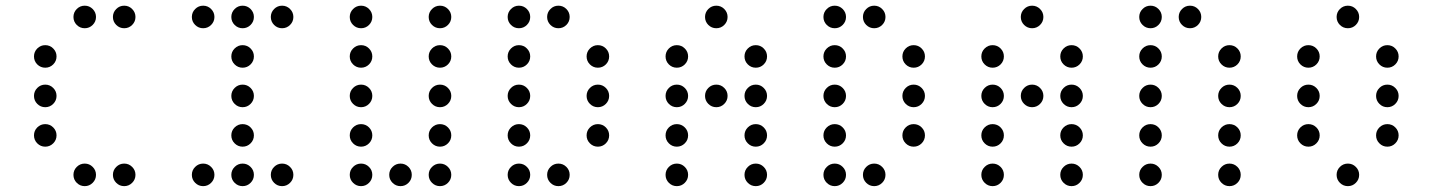

<svg xmlns="http://www.w3.org/2000/svg" viewBox="-20 -674 4962 665"><path d="M312.5 -615.2Q312.5 -599.1 301 -587.6Q289.6 -576.2 273.4 -576.2Q257.3 -576.2 245.8 -587.6Q234.4 -599.1 234.4 -615.2Q234.4 -631.3 245.8 -642.8Q257.3 -654.3 273.4 -654.3Q289.6 -654.3 301 -642.8Q312.5 -631.3 312.5 -615.2ZM449.2 -615.2Q449.2 -599.1 437.7 -587.6Q426.3 -576.2 410.2 -576.2Q394 -576.2 382.6 -587.6Q371.1 -599.1 371.1 -615.2Q371.1 -631.3 382.6 -642.8Q394 -654.3 410.2 -654.3Q426.3 -654.3 437.7 -642.8Q449.2 -631.3 449.2 -615.2ZM175.8 -478.5Q175.8 -462.4 164.3 -450.9Q152.8 -439.5 136.7 -439.5Q120.6 -439.5 109.1 -450.9Q97.7 -462.4 97.7 -478.5Q97.7 -494.6 109.1 -506.1Q120.6 -517.6 136.7 -517.6Q152.8 -517.6 164.3 -506.1Q175.8 -494.6 175.8 -478.5ZM175.8 -341.8Q175.8 -325.7 164.3 -314.2Q152.8 -302.7 136.7 -302.7Q120.6 -302.7 109.1 -314.2Q97.7 -325.7 97.7 -341.8Q97.7 -357.9 109.1 -369.4Q120.6 -380.9 136.7 -380.9Q152.8 -380.9 164.3 -369.4Q175.8 -357.9 175.8 -341.8ZM175.8 -205.1Q175.8 -189 164.3 -177.5Q152.8 -166 136.7 -166Q120.6 -166 109.1 -177.5Q97.7 -189 97.7 -205.1Q97.7 -221.2 109.1 -232.7Q120.6 -244.1 136.7 -244.1Q152.8 -244.1 164.3 -232.7Q175.8 -221.2 175.8 -205.1ZM312.5 -68.4Q312.5 -52.2 301 -40.8Q289.6 -29.3 273.4 -29.3Q257.3 -29.3 245.8 -40.8Q234.4 -52.2 234.4 -68.4Q234.4 -84.5 245.8 -95.9Q257.3 -107.4 273.4 -107.4Q289.6 -107.4 301 -95.9Q312.5 -84.5 312.5 -68.4ZM449.2 -68.4Q449.2 -52.2 437.7 -40.8Q426.3 -29.3 410.2 -29.3Q394 -29.3 382.6 -40.8Q371.1 -52.2 371.1 -68.4Q371.1 -84.5 382.6 -95.9Q394 -107.4 410.2 -107.4Q426.3 -107.4 437.7 -95.9Q449.2 -84.5 449.2 -68.4Z M722.7 -615.2Q722.7 -599.1 711.2 -587.6Q699.7 -576.2 683.6 -576.2Q667.5 -576.2 656 -587.6Q644.5 -599.1 644.5 -615.2Q644.5 -631.3 656 -642.8Q667.5 -654.3 683.6 -654.3Q699.7 -654.3 711.2 -642.8Q722.7 -631.3 722.7 -615.2ZM859.4 -615.2Q859.4 -599.1 847.9 -587.6Q836.4 -576.2 820.3 -576.2Q804.2 -576.2 792.7 -587.6Q781.2 -599.1 781.2 -615.2Q781.2 -631.3 792.7 -642.8Q804.2 -654.3 820.3 -654.3Q836.4 -654.3 847.9 -642.8Q859.4 -631.3 859.4 -615.2ZM996.1 -615.2Q996.1 -599.1 984.6 -587.6Q973.1 -576.2 957 -576.2Q940.9 -576.2 929.4 -587.6Q918 -599.1 918 -615.2Q918 -631.3 929.4 -642.8Q940.9 -654.3 957 -654.3Q973.1 -654.3 984.6 -642.8Q996.1 -631.3 996.1 -615.2ZM859.4 -478.5Q859.4 -462.4 847.9 -450.9Q836.4 -439.5 820.3 -439.5Q804.2 -439.5 792.7 -450.9Q781.2 -462.4 781.2 -478.5Q781.2 -494.6 792.7 -506.1Q804.2 -517.6 820.3 -517.6Q836.4 -517.6 847.9 -506.1Q859.4 -494.6 859.4 -478.5ZM859.4 -341.8Q859.4 -325.7 847.9 -314.2Q836.4 -302.7 820.3 -302.7Q804.2 -302.7 792.7 -314.2Q781.2 -325.7 781.2 -341.8Q781.2 -357.9 792.7 -369.4Q804.2 -380.9 820.3 -380.9Q836.4 -380.9 847.9 -369.4Q859.4 -357.9 859.4 -341.8ZM859.4 -205.1Q859.4 -189 847.9 -177.5Q836.4 -166 820.3 -166Q804.2 -166 792.7 -177.5Q781.2 -189 781.2 -205.1Q781.2 -221.2 792.7 -232.7Q804.2 -244.1 820.3 -244.1Q836.4 -244.1 847.9 -232.7Q859.4 -221.2 859.4 -205.1ZM722.7 -68.4Q722.7 -52.2 711.2 -40.8Q699.7 -29.3 683.6 -29.3Q667.5 -29.3 656 -40.8Q644.5 -52.2 644.5 -68.4Q644.5 -84.5 656 -95.9Q667.5 -107.4 683.6 -107.4Q699.7 -107.4 711.2 -95.9Q722.7 -84.5 722.7 -68.4ZM859.4 -68.4Q859.4 -52.2 847.9 -40.8Q836.4 -29.3 820.3 -29.3Q804.2 -29.3 792.7 -40.8Q781.2 -52.2 781.2 -68.4Q781.2 -84.5 792.7 -95.9Q804.2 -107.4 820.3 -107.4Q836.4 -107.4 847.9 -95.9Q859.4 -84.5 859.4 -68.4ZM996.1 -68.4Q996.1 -52.2 984.6 -40.8Q973.1 -29.3 957 -29.3Q940.9 -29.3 929.4 -40.8Q918 -52.2 918 -68.4Q918 -84.5 929.4 -95.9Q940.9 -107.4 957 -107.4Q973.1 -107.4 984.6 -95.9Q996.1 -84.5 996.1 -68.4Z M1269.5 -615.2Q1269.5 -599.1 1258.1 -587.6Q1246.6 -576.2 1230.5 -576.2Q1214.4 -576.2 1202.9 -587.6Q1191.4 -599.1 1191.4 -615.2Q1191.4 -631.3 1202.9 -642.8Q1214.4 -654.3 1230.5 -654.3Q1246.6 -654.3 1258.1 -642.8Q1269.5 -631.3 1269.5 -615.2ZM1543 -615.2Q1543 -599.1 1531.5 -587.6Q1520 -576.2 1503.9 -576.2Q1487.8 -576.2 1476.3 -587.6Q1464.8 -599.1 1464.8 -615.2Q1464.8 -631.3 1476.3 -642.8Q1487.8 -654.3 1503.9 -654.3Q1520 -654.3 1531.5 -642.8Q1543 -631.3 1543 -615.2ZM1269.5 -478.5Q1269.5 -462.4 1258.1 -450.9Q1246.6 -439.5 1230.5 -439.5Q1214.4 -439.5 1202.9 -450.9Q1191.4 -462.4 1191.4 -478.5Q1191.4 -494.6 1202.9 -506.1Q1214.4 -517.6 1230.5 -517.6Q1246.6 -517.6 1258.1 -506.1Q1269.5 -494.6 1269.5 -478.5ZM1543 -478.5Q1543 -462.4 1531.5 -450.9Q1520 -439.5 1503.9 -439.5Q1487.8 -439.5 1476.3 -450.9Q1464.8 -462.4 1464.8 -478.5Q1464.8 -494.6 1476.3 -506.1Q1487.8 -517.6 1503.9 -517.6Q1520 -517.6 1531.5 -506.1Q1543 -494.6 1543 -478.5ZM1269.5 -341.8Q1269.5 -325.7 1258.1 -314.2Q1246.6 -302.7 1230.5 -302.7Q1214.4 -302.7 1202.9 -314.2Q1191.4 -325.7 1191.4 -341.8Q1191.4 -357.9 1202.9 -369.4Q1214.4 -380.9 1230.5 -380.9Q1246.6 -380.9 1258.1 -369.4Q1269.5 -357.9 1269.5 -341.8ZM1543 -341.8Q1543 -325.7 1531.5 -314.2Q1520 -302.7 1503.9 -302.7Q1487.8 -302.7 1476.3 -314.2Q1464.8 -325.7 1464.8 -341.8Q1464.8 -357.9 1476.3 -369.4Q1487.8 -380.9 1503.9 -380.9Q1520 -380.9 1531.5 -369.4Q1543 -357.9 1543 -341.8ZM1269.5 -205.1Q1269.5 -189 1258.1 -177.5Q1246.6 -166 1230.5 -166Q1214.4 -166 1202.9 -177.5Q1191.4 -189 1191.4 -205.1Q1191.4 -221.2 1202.9 -232.7Q1214.4 -244.1 1230.5 -244.1Q1246.6 -244.1 1258.1 -232.7Q1269.5 -221.2 1269.5 -205.1ZM1543 -205.1Q1543 -189 1531.5 -177.5Q1520 -166 1503.9 -166Q1487.8 -166 1476.3 -177.5Q1464.8 -189 1464.8 -205.1Q1464.8 -221.2 1476.3 -232.7Q1487.8 -244.1 1503.9 -244.1Q1520 -244.1 1531.5 -232.7Q1543 -221.2 1543 -205.1ZM1269.5 -68.4Q1269.5 -52.2 1258.1 -40.8Q1246.6 -29.3 1230.5 -29.3Q1214.4 -29.3 1202.9 -40.8Q1191.4 -52.2 1191.4 -68.4Q1191.4 -84.5 1202.9 -95.9Q1214.4 -107.4 1230.5 -107.4Q1246.6 -107.4 1258.1 -95.9Q1269.5 -84.5 1269.5 -68.4ZM1406.2 -68.4Q1406.2 -52.2 1394.8 -40.8Q1383.3 -29.3 1367.2 -29.3Q1351.1 -29.3 1339.6 -40.8Q1328.1 -52.2 1328.1 -68.4Q1328.1 -84.5 1339.6 -95.9Q1351.1 -107.4 1367.2 -107.4Q1383.3 -107.4 1394.8 -95.9Q1406.2 -84.5 1406.2 -68.4ZM1543 -68.4Q1543 -52.2 1531.5 -40.8Q1520 -29.3 1503.9 -29.3Q1487.8 -29.3 1476.3 -40.8Q1464.8 -52.2 1464.8 -68.4Q1464.8 -84.5 1476.3 -95.9Q1487.8 -107.4 1503.9 -107.4Q1520 -107.4 1531.5 -95.9Q1543 -84.5 1543 -68.4Z M1816.4 -615.2Q1816.4 -599.1 1804.9 -587.6Q1793.5 -576.2 1777.3 -576.2Q1761.2 -576.2 1749.8 -587.6Q1738.3 -599.1 1738.3 -615.2Q1738.3 -631.3 1749.8 -642.8Q1761.2 -654.3 1777.3 -654.3Q1793.5 -654.3 1804.9 -642.8Q1816.4 -631.3 1816.4 -615.2ZM1953.1 -615.2Q1953.1 -599.1 1941.7 -587.6Q1930.2 -576.2 1914.1 -576.2Q1897.9 -576.2 1886.5 -587.6Q1875 -599.1 1875 -615.2Q1875 -631.3 1886.5 -642.8Q1897.9 -654.3 1914.1 -654.3Q1930.2 -654.3 1941.7 -642.8Q1953.1 -631.3 1953.1 -615.2ZM1816.4 -478.5Q1816.4 -462.4 1804.9 -450.9Q1793.5 -439.5 1777.3 -439.5Q1761.2 -439.5 1749.8 -450.9Q1738.3 -462.4 1738.3 -478.5Q1738.3 -494.6 1749.8 -506.1Q1761.2 -517.6 1777.3 -517.6Q1793.5 -517.6 1804.9 -506.1Q1816.4 -494.6 1816.4 -478.5ZM2089.8 -478.5Q2089.8 -462.4 2078.4 -450.9Q2066.9 -439.5 2050.8 -439.5Q2034.7 -439.5 2023.2 -450.9Q2011.7 -462.4 2011.7 -478.5Q2011.7 -494.6 2023.2 -506.1Q2034.7 -517.6 2050.8 -517.6Q2066.9 -517.6 2078.4 -506.1Q2089.8 -494.6 2089.8 -478.5ZM1816.4 -341.8Q1816.4 -325.7 1804.9 -314.2Q1793.5 -302.7 1777.3 -302.7Q1761.2 -302.7 1749.8 -314.2Q1738.3 -325.7 1738.3 -341.8Q1738.3 -357.9 1749.8 -369.4Q1761.2 -380.9 1777.3 -380.9Q1793.5 -380.9 1804.9 -369.4Q1816.4 -357.9 1816.4 -341.8ZM2089.8 -341.8Q2089.8 -325.7 2078.4 -314.2Q2066.9 -302.7 2050.8 -302.7Q2034.7 -302.7 2023.2 -314.2Q2011.7 -325.7 2011.7 -341.8Q2011.7 -357.9 2023.2 -369.4Q2034.7 -380.9 2050.8 -380.9Q2066.9 -380.9 2078.4 -369.4Q2089.8 -357.9 2089.8 -341.8ZM1816.4 -205.1Q1816.4 -189 1804.9 -177.5Q1793.5 -166 1777.3 -166Q1761.2 -166 1749.8 -177.5Q1738.3 -189 1738.3 -205.1Q1738.3 -221.2 1749.8 -232.7Q1761.2 -244.1 1777.3 -244.1Q1793.5 -244.1 1804.9 -232.7Q1816.4 -221.2 1816.4 -205.1ZM2089.8 -205.1Q2089.8 -189 2078.4 -177.5Q2066.9 -166 2050.8 -166Q2034.7 -166 2023.2 -177.5Q2011.7 -189 2011.7 -205.1Q2011.7 -221.2 2023.2 -232.7Q2034.7 -244.1 2050.8 -244.1Q2066.9 -244.1 2078.4 -232.7Q2089.8 -221.2 2089.8 -205.1ZM1816.4 -68.4Q1816.4 -52.2 1804.9 -40.8Q1793.5 -29.3 1777.3 -29.3Q1761.2 -29.3 1749.8 -40.8Q1738.3 -52.2 1738.3 -68.4Q1738.3 -84.5 1749.8 -95.9Q1761.2 -107.4 1777.3 -107.4Q1793.5 -107.4 1804.9 -95.9Q1816.4 -84.5 1816.4 -68.4ZM1953.1 -68.4Q1953.1 -52.2 1941.7 -40.8Q1930.2 -29.3 1914.1 -29.3Q1897.9 -29.3 1886.5 -40.8Q1875 -52.2 1875 -68.4Q1875 -84.5 1886.5 -95.9Q1897.9 -107.4 1914.1 -107.4Q1930.2 -107.4 1941.7 -95.9Q1953.1 -84.5 1953.1 -68.4Z M2500 -615.2Q2500 -599.1 2488.5 -587.6Q2477.1 -576.2 2460.9 -576.2Q2444.8 -576.2 2433.3 -587.6Q2421.9 -599.1 2421.9 -615.2Q2421.9 -631.3 2433.3 -642.8Q2444.8 -654.3 2460.9 -654.3Q2477.1 -654.3 2488.5 -642.8Q2500 -631.3 2500 -615.2ZM2363.3 -478.5Q2363.3 -462.4 2351.8 -450.9Q2340.3 -439.5 2324.2 -439.5Q2308.1 -439.5 2296.6 -450.9Q2285.2 -462.4 2285.2 -478.5Q2285.2 -494.6 2296.6 -506.1Q2308.1 -517.6 2324.2 -517.6Q2340.3 -517.6 2351.8 -506.1Q2363.3 -494.6 2363.3 -478.5ZM2636.7 -478.5Q2636.7 -462.4 2625.2 -450.9Q2613.8 -439.5 2597.7 -439.5Q2581.5 -439.5 2570.1 -450.9Q2558.6 -462.4 2558.6 -478.5Q2558.6 -494.6 2570.1 -506.1Q2581.5 -517.6 2597.7 -517.6Q2613.8 -517.6 2625.2 -506.1Q2636.7 -494.6 2636.7 -478.5ZM2363.3 -341.8Q2363.3 -325.7 2351.8 -314.2Q2340.3 -302.7 2324.2 -302.7Q2308.1 -302.7 2296.6 -314.2Q2285.2 -325.7 2285.2 -341.8Q2285.2 -357.9 2296.6 -369.4Q2308.1 -380.9 2324.2 -380.9Q2340.3 -380.9 2351.8 -369.4Q2363.3 -357.9 2363.3 -341.8ZM2500 -341.8Q2500 -325.7 2488.5 -314.2Q2477.1 -302.7 2460.9 -302.7Q2444.8 -302.7 2433.3 -314.2Q2421.9 -325.7 2421.9 -341.8Q2421.9 -357.9 2433.3 -369.4Q2444.8 -380.9 2460.9 -380.9Q2477.1 -380.9 2488.5 -369.4Q2500 -357.9 2500 -341.8ZM2636.7 -341.8Q2636.7 -325.7 2625.2 -314.2Q2613.8 -302.7 2597.7 -302.7Q2581.5 -302.7 2570.1 -314.2Q2558.6 -325.7 2558.6 -341.8Q2558.6 -357.9 2570.1 -369.4Q2581.5 -380.9 2597.7 -380.9Q2613.8 -380.9 2625.2 -369.4Q2636.7 -357.9 2636.7 -341.8ZM2363.3 -205.1Q2363.3 -189 2351.8 -177.5Q2340.3 -166 2324.2 -166Q2308.1 -166 2296.6 -177.5Q2285.2 -189 2285.2 -205.1Q2285.2 -221.2 2296.6 -232.7Q2308.1 -244.1 2324.2 -244.1Q2340.3 -244.1 2351.8 -232.7Q2363.3 -221.2 2363.3 -205.1ZM2636.7 -205.1Q2636.7 -189 2625.2 -177.5Q2613.8 -166 2597.7 -166Q2581.5 -166 2570.1 -177.5Q2558.6 -189 2558.6 -205.1Q2558.6 -221.2 2570.1 -232.7Q2581.5 -244.1 2597.7 -244.1Q2613.8 -244.1 2625.2 -232.7Q2636.7 -221.2 2636.7 -205.1ZM2363.3 -68.4Q2363.3 -52.2 2351.8 -40.8Q2340.3 -29.3 2324.2 -29.3Q2308.1 -29.3 2296.6 -40.8Q2285.2 -52.2 2285.2 -68.4Q2285.2 -84.5 2296.6 -95.9Q2308.1 -107.4 2324.2 -107.4Q2340.3 -107.4 2351.8 -95.9Q2363.3 -84.5 2363.3 -68.4ZM2636.7 -68.4Q2636.7 -52.2 2625.2 -40.8Q2613.8 -29.3 2597.7 -29.3Q2581.5 -29.3 2570.1 -40.8Q2558.6 -52.2 2558.6 -68.4Q2558.6 -84.5 2570.1 -95.9Q2581.5 -107.4 2597.7 -107.4Q2613.8 -107.4 2625.2 -95.9Q2636.7 -84.5 2636.7 -68.4Z M2910.2 -615.2Q2910.2 -599.1 2898.7 -587.6Q2887.2 -576.2 2871.1 -576.2Q2855 -576.2 2843.5 -587.6Q2832 -599.1 2832 -615.2Q2832 -631.3 2843.5 -642.8Q2855 -654.3 2871.1 -654.3Q2887.2 -654.3 2898.7 -642.8Q2910.2 -631.3 2910.2 -615.2ZM3046.9 -615.2Q3046.9 -599.1 3035.4 -587.6Q3023.9 -576.2 3007.8 -576.2Q2991.7 -576.2 2980.2 -587.6Q2968.8 -599.1 2968.8 -615.2Q2968.8 -631.3 2980.2 -642.8Q2991.7 -654.3 3007.8 -654.3Q3023.9 -654.3 3035.4 -642.8Q3046.9 -631.3 3046.9 -615.2ZM2910.2 -478.5Q2910.2 -462.4 2898.7 -450.9Q2887.2 -439.5 2871.1 -439.5Q2855 -439.5 2843.5 -450.9Q2832 -462.4 2832 -478.5Q2832 -494.6 2843.5 -506.1Q2855 -517.6 2871.1 -517.6Q2887.2 -517.6 2898.7 -506.1Q2910.2 -494.6 2910.2 -478.5ZM3183.6 -478.5Q3183.6 -462.4 3172.1 -450.9Q3160.6 -439.5 3144.5 -439.5Q3128.4 -439.5 3116.9 -450.9Q3105.5 -462.4 3105.5 -478.5Q3105.5 -494.6 3116.9 -506.1Q3128.4 -517.6 3144.5 -517.6Q3160.6 -517.6 3172.1 -506.1Q3183.6 -494.6 3183.6 -478.5ZM2910.2 -341.8Q2910.2 -325.7 2898.7 -314.2Q2887.2 -302.7 2871.1 -302.7Q2855 -302.7 2843.5 -314.2Q2832 -325.7 2832 -341.8Q2832 -357.9 2843.5 -369.4Q2855 -380.9 2871.1 -380.9Q2887.2 -380.9 2898.7 -369.4Q2910.2 -357.9 2910.2 -341.8ZM3183.6 -341.8Q3183.6 -325.7 3172.1 -314.2Q3160.6 -302.7 3144.5 -302.7Q3128.4 -302.7 3116.9 -314.2Q3105.5 -325.7 3105.5 -341.8Q3105.5 -357.9 3116.9 -369.4Q3128.4 -380.9 3144.5 -380.9Q3160.6 -380.9 3172.1 -369.4Q3183.6 -357.9 3183.6 -341.8ZM2910.2 -205.1Q2910.2 -189 2898.7 -177.5Q2887.2 -166 2871.1 -166Q2855 -166 2843.5 -177.5Q2832 -189 2832 -205.1Q2832 -221.2 2843.5 -232.7Q2855 -244.1 2871.1 -244.1Q2887.2 -244.1 2898.7 -232.7Q2910.2 -221.2 2910.2 -205.1ZM3183.6 -205.1Q3183.6 -189 3172.1 -177.5Q3160.6 -166 3144.5 -166Q3128.4 -166 3116.9 -177.5Q3105.5 -189 3105.5 -205.1Q3105.5 -221.2 3116.9 -232.7Q3128.4 -244.1 3144.5 -244.1Q3160.6 -244.1 3172.1 -232.7Q3183.6 -221.2 3183.6 -205.1ZM2910.2 -68.4Q2910.2 -52.2 2898.7 -40.8Q2887.2 -29.3 2871.1 -29.3Q2855 -29.3 2843.5 -40.8Q2832 -52.2 2832 -68.4Q2832 -84.5 2843.5 -95.9Q2855 -107.4 2871.1 -107.4Q2887.2 -107.4 2898.7 -95.9Q2910.2 -84.5 2910.2 -68.4ZM3046.9 -68.4Q3046.9 -52.2 3035.4 -40.8Q3023.9 -29.3 3007.8 -29.3Q2991.7 -29.3 2980.2 -40.8Q2968.8 -52.2 2968.8 -68.4Q2968.8 -84.5 2980.2 -95.9Q2991.7 -107.4 3007.8 -107.4Q3023.9 -107.4 3035.4 -95.9Q3046.9 -84.5 3046.9 -68.4Z M3593.8 -615.2Q3593.8 -599.1 3582.3 -587.6Q3570.8 -576.2 3554.7 -576.2Q3538.6 -576.2 3527.1 -587.6Q3515.6 -599.1 3515.6 -615.2Q3515.6 -631.3 3527.1 -642.8Q3538.6 -654.3 3554.7 -654.3Q3570.8 -654.3 3582.3 -642.8Q3593.8 -631.3 3593.8 -615.2ZM3457 -478.5Q3457 -462.4 3445.6 -450.9Q3434.1 -439.5 3418 -439.5Q3401.9 -439.5 3390.4 -450.9Q3378.9 -462.4 3378.9 -478.5Q3378.9 -494.6 3390.4 -506.1Q3401.9 -517.6 3418 -517.6Q3434.1 -517.6 3445.6 -506.1Q3457 -494.6 3457 -478.5ZM3730.5 -478.5Q3730.5 -462.4 3719 -450.9Q3707.5 -439.5 3691.4 -439.5Q3675.3 -439.5 3663.8 -450.9Q3652.3 -462.4 3652.3 -478.5Q3652.3 -494.6 3663.8 -506.1Q3675.3 -517.6 3691.4 -517.6Q3707.5 -517.6 3719 -506.1Q3730.5 -494.6 3730.5 -478.5ZM3457 -341.8Q3457 -325.7 3445.6 -314.2Q3434.1 -302.7 3418 -302.7Q3401.9 -302.7 3390.4 -314.2Q3378.9 -325.7 3378.9 -341.8Q3378.9 -357.9 3390.4 -369.4Q3401.9 -380.9 3418 -380.9Q3434.1 -380.9 3445.6 -369.4Q3457 -357.9 3457 -341.8ZM3593.8 -341.8Q3593.8 -325.7 3582.3 -314.2Q3570.8 -302.7 3554.7 -302.7Q3538.6 -302.7 3527.1 -314.2Q3515.6 -325.7 3515.6 -341.8Q3515.6 -357.9 3527.1 -369.4Q3538.6 -380.9 3554.7 -380.9Q3570.8 -380.9 3582.3 -369.4Q3593.8 -357.9 3593.8 -341.8ZM3730.5 -341.8Q3730.5 -325.7 3719 -314.2Q3707.5 -302.7 3691.4 -302.7Q3675.3 -302.7 3663.8 -314.2Q3652.3 -325.7 3652.3 -341.8Q3652.3 -357.9 3663.8 -369.4Q3675.3 -380.9 3691.4 -380.9Q3707.5 -380.9 3719 -369.4Q3730.5 -357.9 3730.5 -341.8ZM3457 -205.1Q3457 -189 3445.6 -177.5Q3434.1 -166 3418 -166Q3401.9 -166 3390.4 -177.5Q3378.9 -189 3378.9 -205.1Q3378.9 -221.2 3390.4 -232.7Q3401.9 -244.1 3418 -244.1Q3434.1 -244.1 3445.6 -232.7Q3457 -221.2 3457 -205.1ZM3730.5 -205.1Q3730.5 -189 3719 -177.5Q3707.5 -166 3691.4 -166Q3675.3 -166 3663.8 -177.5Q3652.3 -189 3652.3 -205.1Q3652.3 -221.2 3663.8 -232.7Q3675.3 -244.1 3691.4 -244.1Q3707.5 -244.1 3719 -232.7Q3730.5 -221.2 3730.5 -205.1ZM3457 -68.4Q3457 -52.2 3445.6 -40.8Q3434.1 -29.3 3418 -29.3Q3401.9 -29.3 3390.4 -40.8Q3378.9 -52.2 3378.9 -68.4Q3378.9 -84.5 3390.4 -95.9Q3401.9 -107.4 3418 -107.4Q3434.1 -107.4 3445.6 -95.9Q3457 -84.5 3457 -68.4ZM3730.5 -68.4Q3730.5 -52.2 3719 -40.8Q3707.5 -29.3 3691.4 -29.3Q3675.3 -29.3 3663.8 -40.8Q3652.3 -52.2 3652.3 -68.4Q3652.3 -84.5 3663.8 -95.9Q3675.3 -107.4 3691.4 -107.4Q3707.5 -107.4 3719 -95.9Q3730.5 -84.5 3730.5 -68.4Z M4003.9 -615.2Q4003.9 -599.1 3992.4 -587.6Q3981 -576.2 3964.8 -576.2Q3948.7 -576.2 3937.3 -587.6Q3925.8 -599.1 3925.8 -615.2Q3925.8 -631.3 3937.3 -642.8Q3948.7 -654.3 3964.8 -654.3Q3981 -654.3 3992.4 -642.8Q4003.9 -631.3 4003.9 -615.2ZM4140.6 -615.2Q4140.6 -599.1 4129.2 -587.6Q4117.7 -576.2 4101.6 -576.2Q4085.4 -576.2 4074 -587.6Q4062.5 -599.1 4062.5 -615.2Q4062.5 -631.3 4074 -642.8Q4085.4 -654.3 4101.6 -654.3Q4117.7 -654.3 4129.2 -642.8Q4140.6 -631.3 4140.6 -615.2ZM4003.9 -478.5Q4003.9 -462.4 3992.4 -450.9Q3981 -439.5 3964.8 -439.5Q3948.7 -439.5 3937.3 -450.9Q3925.8 -462.4 3925.8 -478.5Q3925.8 -494.6 3937.3 -506.1Q3948.7 -517.6 3964.8 -517.6Q3981 -517.6 3992.4 -506.1Q4003.9 -494.6 4003.9 -478.5ZM4277.3 -478.5Q4277.3 -462.4 4265.9 -450.9Q4254.4 -439.5 4238.3 -439.5Q4222.2 -439.5 4210.7 -450.9Q4199.2 -462.4 4199.2 -478.5Q4199.2 -494.6 4210.7 -506.1Q4222.2 -517.6 4238.3 -517.6Q4254.4 -517.6 4265.9 -506.1Q4277.3 -494.6 4277.3 -478.5ZM4003.9 -341.8Q4003.9 -325.7 3992.4 -314.2Q3981 -302.7 3964.8 -302.7Q3948.7 -302.7 3937.3 -314.2Q3925.8 -325.7 3925.8 -341.8Q3925.8 -357.9 3937.3 -369.4Q3948.7 -380.9 3964.8 -380.9Q3981 -380.9 3992.4 -369.4Q4003.9 -357.9 4003.9 -341.8ZM4277.3 -341.8Q4277.3 -325.7 4265.9 -314.2Q4254.4 -302.7 4238.3 -302.7Q4222.2 -302.7 4210.7 -314.2Q4199.2 -325.7 4199.2 -341.8Q4199.2 -357.9 4210.7 -369.4Q4222.2 -380.9 4238.3 -380.9Q4254.4 -380.9 4265.9 -369.4Q4277.3 -357.9 4277.3 -341.8ZM4003.9 -205.1Q4003.9 -189 3992.4 -177.5Q3981 -166 3964.8 -166Q3948.7 -166 3937.3 -177.5Q3925.8 -189 3925.8 -205.1Q3925.8 -221.2 3937.3 -232.7Q3948.7 -244.1 3964.8 -244.1Q3981 -244.1 3992.4 -232.7Q4003.9 -221.2 4003.9 -205.1ZM4277.3 -205.1Q4277.3 -189 4265.9 -177.5Q4254.4 -166 4238.3 -166Q4222.2 -166 4210.7 -177.5Q4199.2 -189 4199.2 -205.1Q4199.2 -221.2 4210.7 -232.7Q4222.2 -244.1 4238.3 -244.1Q4254.4 -244.1 4265.9 -232.7Q4277.3 -221.2 4277.3 -205.1ZM4003.9 -68.4Q4003.9 -52.2 3992.4 -40.8Q3981 -29.3 3964.8 -29.3Q3948.7 -29.3 3937.3 -40.8Q3925.8 -52.2 3925.8 -68.4Q3925.8 -84.5 3937.3 -95.9Q3948.7 -107.4 3964.8 -107.4Q3981 -107.4 3992.4 -95.9Q4003.9 -84.5 4003.9 -68.4ZM4277.3 -68.4Q4277.3 -52.2 4265.9 -40.8Q4254.4 -29.3 4238.3 -29.3Q4222.2 -29.3 4210.7 -40.8Q4199.2 -52.2 4199.2 -68.4Q4199.2 -84.5 4210.7 -95.9Q4222.2 -107.4 4238.3 -107.4Q4254.4 -107.4 4265.9 -95.9Q4277.3 -84.5 4277.3 -68.4Z M4687.5 -615.2Q4687.5 -599.1 4676 -587.6Q4664.6 -576.2 4648.4 -576.2Q4632.3 -576.2 4620.8 -587.6Q4609.4 -599.1 4609.4 -615.2Q4609.4 -631.3 4620.8 -642.8Q4632.3 -654.3 4648.4 -654.3Q4664.6 -654.3 4676 -642.8Q4687.5 -631.3 4687.5 -615.2ZM4550.8 -478.5Q4550.8 -462.4 4539.3 -450.9Q4527.8 -439.5 4511.7 -439.5Q4495.6 -439.5 4484.1 -450.9Q4472.7 -462.4 4472.7 -478.5Q4472.7 -494.6 4484.1 -506.1Q4495.6 -517.6 4511.7 -517.6Q4527.8 -517.6 4539.3 -506.1Q4550.8 -494.6 4550.8 -478.5ZM4824.2 -478.5Q4824.2 -462.4 4812.7 -450.9Q4801.3 -439.5 4785.2 -439.5Q4769 -439.5 4757.6 -450.9Q4746.1 -462.4 4746.1 -478.5Q4746.1 -494.6 4757.6 -506.1Q4769 -517.6 4785.2 -517.6Q4801.3 -517.6 4812.7 -506.1Q4824.2 -494.6 4824.2 -478.5ZM4550.8 -341.8Q4550.8 -325.7 4539.3 -314.2Q4527.8 -302.7 4511.7 -302.7Q4495.6 -302.7 4484.1 -314.2Q4472.7 -325.7 4472.7 -341.8Q4472.7 -357.9 4484.1 -369.4Q4495.6 -380.9 4511.7 -380.9Q4527.8 -380.9 4539.3 -369.4Q4550.8 -357.9 4550.8 -341.8ZM4824.2 -341.8Q4824.2 -325.7 4812.7 -314.2Q4801.3 -302.7 4785.2 -302.7Q4769 -302.7 4757.6 -314.2Q4746.1 -325.7 4746.1 -341.8Q4746.1 -357.9 4757.6 -369.4Q4769 -380.9 4785.2 -380.9Q4801.3 -380.9 4812.7 -369.4Q4824.2 -357.9 4824.2 -341.8ZM4550.8 -205.1Q4550.8 -189 4539.3 -177.5Q4527.8 -166 4511.7 -166Q4495.6 -166 4484.1 -177.5Q4472.7 -189 4472.7 -205.1Q4472.7 -221.2 4484.1 -232.7Q4495.6 -244.1 4511.7 -244.1Q4527.8 -244.1 4539.3 -232.7Q4550.8 -221.2 4550.8 -205.1ZM4824.2 -205.1Q4824.2 -189 4812.7 -177.5Q4801.3 -166 4785.2 -166Q4769 -166 4757.6 -177.5Q4746.1 -189 4746.1 -205.1Q4746.1 -221.2 4757.6 -232.7Q4769 -244.1 4785.2 -244.1Q4801.3 -244.1 4812.7 -232.7Q4824.2 -221.2 4824.2 -205.1ZM4687.5 -68.4Q4687.5 -52.2 4676 -40.8Q4664.6 -29.3 4648.4 -29.3Q4632.3 -29.3 4620.8 -40.8Q4609.4 -52.2 4609.4 -68.4Q4609.4 -84.5 4620.8 -95.9Q4632.3 -107.4 4648.4 -107.4Q4664.6 -107.4 4676 -95.9Q4687.5 -84.5 4687.5 -68.4Z"/></svg>

Font: DatDot Light
Style: Regular
Weight: 300
Designer: GGBot
Version: 1.00